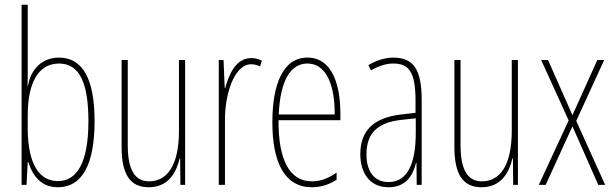

<svg xmlns="http://www.w3.org/2000/svg" viewBox="-20 -780 2590 810"><path d="M97 -481V-760H71V0H92L97 -97H99C119 -34 157 10 224 10C325 10 379 -83 379 -269C379 -445 330 -537 229 -537C158 -537 110 -489 98 -418H96C97 -435 97 -459 97 -481ZM229 -512C316 -512 353 -429 353 -269C353 -96 306 -16 224 -16C149 -16 97 -83 97 -239V-294C97 -426 139 -512 229 -512Z M761 -527H735V-228C735 -82 685 -15 609 -15C551 -15 519 -60 519 -167V-527H493V-159C493 -45 529 10 607 10C692 10 724 -54 738 -112H740L741 0H761Z M1040 -535C973 -535 945 -462 930 -409H928L923 -527H903V0H929V-277C929 -380 967 -509 1040 -509C1054 -509 1069 -504 1077 -500L1085 -524C1071 -532 1053 -535 1040 -535Z M1277 -537C1176 -537 1129 -429 1129 -264C1129 -94 1181 10 1296 10C1337 10 1372 -3 1400 -22V-52C1365 -27 1331 -15 1296 -15C1201 -15 1154 -106 1155 -273H1416V-301C1416 -421 1382 -537 1277 -537ZM1277 -512C1360 -512 1393 -414 1392 -297H1156C1162 -442 1207 -512 1277 -512Z M1639 -537C1605 -537 1566 -525 1534 -505L1545 -483C1582 -505 1615 -512 1639 -512C1706 -512 1733 -475 1733 -355V-304L1672 -297C1562 -284 1500 -234 1500 -129C1500 -57 1535 10 1619 10C1695 10 1723 -43 1735 -93H1737L1738 0H1759V-358C1759 -489 1723 -537 1639 -537ZM1671 -274 1734 -281V-220C1734 -97 1703 -12 1619 -12C1561 -12 1526 -54 1526 -129C1526 -217 1572 -263 1671 -274Z M2165 -527H2139V-228C2139 -82 2089 -15 2013 -15C1955 -15 1923 -60 1923 -167V-527H1897V-159C1897 -45 1933 10 2011 10C2096 10 2128 -54 2142 -112H2144L2145 0H2165Z M2379 -272 2253 0H2282L2395 -247L2504 0H2533L2411 -270L2529 -527H2500L2395 -294L2292 -527H2263Z"/></svg>

Font: Noto Sans Devanagari UI ExtraCondensed Thin
Style: Regular
Weight: 100
Width: 2
Designer: Jelle Bosma - Monotype Design Team
Foundry: Monotype Imaging Inc.
Version: Version 2.004